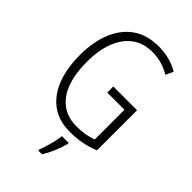

<svg xmlns="http://www.w3.org/2000/svg" viewBox="-276 -822 1142 1142"><g transform="rotate(45 295.0 -251.5)"><path d="M328 -364H528V-27Q484 -8 435.5 1Q387 10 337 10Q242 10 179.5 -36.5Q117 -83 86 -165.5Q55 -248 55 -356Q55 -465 88.5 -548Q122 -631 187.5 -677.5Q253 -724 350 -724Q396 -724 438.5 -713.5Q481 -703 520 -680L498 -632Q461 -654 424 -664Q387 -674 350 -674Q272 -674 219.5 -634.5Q167 -595 140 -524Q113 -453 113 -356Q113 -261 137.5 -190.5Q162 -120 213.5 -80.5Q265 -41 343 -41Q381 -41 413.5 -47Q446 -53 473 -63V-313H328ZM378 70Q369 105 351.5 147Q334 189 313 221H282V211Q289 194 297.5 166.5Q306 139 312.5 110Q319 81 321 61H378Z"/></g></svg>

Font: Noto Sans Lao Condensed Light
Style: Regular
Weight: 300
Width: 3
Designer: Monotype Design Team
Foundry: Monotype Imaging Inc.
Version: Version 2.003; ttfautohint (v1.8.4.7-5d5b)